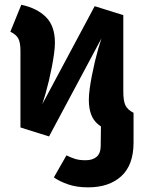

<svg xmlns="http://www.w3.org/2000/svg" viewBox="-20 -568 611 815"><path d="M353.5 227.3Q306.1 227.3 269.3 214.7Q232.6 202.1 208.6 185L262.1 91.5Q280.9 100.8 298.8 106.5Q316.7 112.2 343.5 112.2Q373.2 112.2 390.4 97.4Q407.5 82.6 407.5 50.1L408.8 -63.7L546.9 -89.2V37.1Q546.9 132.1 495.1 179.7Q443.3 227.3 353.5 227.3ZM410.6 -404.9 188.2 11.1 66.8 -27 159.5 -125.8 381.9 -541.8 503.4 -503.8ZM546.9 -89.2 503.5 0.8Q434 -9 395.5 -41Q357.1 -73 357.1 -144Q357.1 -163.9 360.6 -190.4Q364.2 -217 370 -246.9Q375.8 -276.8 382.8 -306.5Q389.9 -336.1 397.2 -361.8Q404.6 -387.5 410.6 -404.9L503.4 -503.8V-179Q503.4 -140 512.3 -121Q521.2 -102.1 546.9 -89.2ZM23.9 -433.3 70.4 -547.7Q136.9 -533.6 175 -495.7Q213.1 -457.7 213.1 -386.7Q213.1 -366.9 209.5 -340.3Q205.9 -313.7 200.1 -283.8Q194.3 -253.9 187.3 -224.3Q180.2 -194.6 172.9 -169.1Q165.5 -143.6 159.5 -125.8L66.8 -27V-351.8Q66.8 -386.4 58.1 -403.7Q49.5 -421 23.9 -433.3Z"/></svg>

Font: Fira Sans Variable
Style: Regular
Weight: 400
Designer: Carrois Corporate & Edenspiekermann AG
Foundry: Carrois Corporate GbR & Edenspiekermann AG
Version: Version 4.202